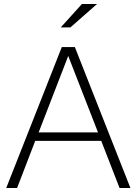

<svg xmlns="http://www.w3.org/2000/svg" viewBox="-20 -934 679 954"><path d="M11 0 287 -700H352L628 0H574L483 -234H155L65 0ZM172 -276H467L319 -656ZM282 -798 387 -914H462L330 -798Z"/></svg>

Font: Red Hat Text VF
Style: Regular
Weight: 300
Designer: Pentagram, MCKL
Foundry: Pentagram, MCKL
Version: Version 1.023